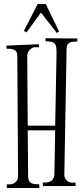

<svg xmlns="http://www.w3.org/2000/svg" viewBox="-20 -912 407 943"><path d="M118.2 -43.9Q118.7 -30.3 123 -22.9Q127.4 -15.6 135 -12Q142.6 -8.3 152.3 -7.6Q162.1 -6.8 172.9 -6.8V11.2H13.2V-6.8H30.8Q38.1 -6.8 44.9 -10Q51.8 -13.2 57.1 -18.3Q62.5 -23.4 65.7 -30Q68.8 -36.6 68.8 -43.9L64.9 -639.2Q64.9 -650.9 60.3 -657.7Q55.7 -664.6 48.1 -668Q40.5 -671.4 31 -672.1Q21.5 -672.9 12.2 -672.9L11.2 -688L170.9 -694.8L171.9 -680.2H152.8Q145.5 -680.2 138.4 -676.5Q131.3 -672.9 125.7 -667Q120.1 -661.1 116.9 -653.8Q113.8 -646.5 113.8 -639.2L116.2 -294.9H251L257.8 -649.9Q257.8 -667.5 256.3 -679Q254.9 -690.4 249.3 -697Q243.7 -703.6 232.9 -706.3Q222.2 -709 204.1 -709L203.1 -724.1L359.9 -723.1V-708Q350.1 -708 340.6 -707.3Q331.1 -706.5 323.7 -703.4Q316.4 -700.2 311.8 -693.1Q307.1 -686 307.1 -673.8L295.9 -53.2Q295.9 -45.9 298.8 -39.1Q301.8 -32.2 306.9 -26.9Q312 -21.5 318.8 -18.3Q325.7 -15.1 333 -15.1H351.1V2H190.9L189.9 -15.1Q201.2 -15.1 210.9 -16.4Q220.7 -17.6 228.3 -21.5Q235.8 -25.4 240.7 -33Q245.6 -40.5 247.1 -53.2L251 -272H116.2ZM270 -757.3 259.3 -750 181.2 -850.1 110.4 -752.9 97.2 -760.3 165 -892.1H205.1Z"/></svg>

Font: Bigelow Rules
Style: Regular
Weight: 400
Designer: Astigmatic (AOETI)
Foundry: Astigmatic (AOETI)
Version: Version 1.001